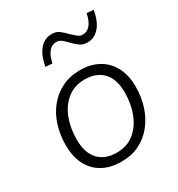

<svg xmlns="http://www.w3.org/2000/svg" viewBox="-174 -840 895 963"><g transform="rotate(-30 273.5 -358.5)"><path d="M250 8Q188 8 142.5 -17Q97 -42 72.5 -89.5Q48 -137 48 -203Q48 -262 64.5 -315Q81 -368 113.5 -408Q146 -448 192 -471Q238 -494 297 -494Q359 -494 404.5 -468.5Q450 -443 474.5 -395.5Q499 -348 499 -283Q499 -223 482 -170.5Q465 -118 432.5 -77.5Q400 -37 354.5 -14.5Q309 8 250 8ZM252 -43Q312 -43 353 -76Q394 -109 415.5 -164Q437 -219 437 -285Q437 -363 399 -402.5Q361 -442 294 -442Q235 -442 193.5 -409Q152 -376 131 -321.5Q110 -267 110 -200Q110 -123 147.5 -83Q185 -43 252 -43ZM195 -592 156 -595Q167 -656 195 -689Q223 -722 266 -722Q292 -722 310 -707.5Q328 -693 344 -676Q358 -663 371 -652Q384 -641 400 -641Q426 -641 444 -662.5Q462 -684 470 -725L509 -722Q499 -661 470.5 -628Q442 -595 401 -595Q375 -595 356 -609.5Q337 -624 322 -640Q309 -654 295.5 -665Q282 -676 265 -676Q239 -676 221.5 -654.5Q204 -633 195 -592Z"/></g></svg>

Font: Nunito Sans 12pt ExtraLight 12pt Light
Style: Italic
Weight: 300
Italic angle: -9°
Version: Version 3.101;gftools[0.9.27]